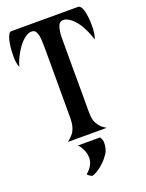

<svg xmlns="http://www.w3.org/2000/svg" viewBox="-179 -832 883 1162"><g transform="rotate(-20 262.0 -251.5)"><path d="M17.6 -527.3Q5.9 -555.7 5.9 -594.2Q5.9 -632.8 8.8 -657.5Q11.7 -682.1 16.6 -702.1Q28.3 -747.1 45.4 -747.1H475.6Q503.9 -747.1 513.7 -663.1Q516.1 -639.6 516.1 -614.7Q516.1 -556.2 503.4 -527.3Q461.4 -657.7 394.5 -694.3Q379.4 -703.1 364.7 -703.1Q350.1 -703.1 341.8 -695.6Q333.5 -688 328.1 -671.4Q319.3 -642.1 319.3 -601.1V-418L319.8 -268.6V-127Q319.8 -79.1 332.3 -56.4Q344.7 -33.7 357.7 -22Q370.6 -10.3 388.2 0H138.7Q173.8 -28.8 183.6 -47.4Q201.7 -81.1 201.7 -127V-566.9Q201.7 -643.6 195.8 -665.8Q189.9 -688 181.6 -695.6Q173.3 -703.1 158.7 -703.1Q144 -703.1 128.9 -694.6Q113.8 -686 99.4 -672.1Q85 -658.2 72 -639.9Q59.1 -621.6 48.3 -602.1Q27.3 -563.5 17.6 -527.3ZM331.5 41Q343.3 62.5 343.3 75.7Q343.3 120.1 325 147.5Q306.6 174.8 286.6 193.4Q244.1 233.9 208 243.7Q191.9 237.8 177.7 223.6Q227.1 182.6 227.1 133.3Q227.1 94.7 201.7 56.6Q194.3 46.4 187 41Z"/></g></svg>

Font: Amarante
Style: Regular
Weight: 400
Designer: Karolina Lach
Foundry: Sorkin Type Co.
Version: Version 1.001